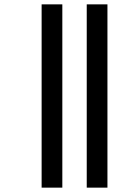

<svg xmlns="http://www.w3.org/2000/svg" viewBox="-20 -722 603 881"><path d="M378 139V-702H473V139ZM171 139V-702H266V139Z"/></svg>

Font: Noto Sans Kannada SemiCondensed Medium
Style: Regular
Weight: 500
Width: 4
Designer: Jelle Bosma - Monotype Design Team
Foundry: Monotype Imaging Inc.
Version: Version 2.005; ttfautohint (v1.8.4.7-5d5b)